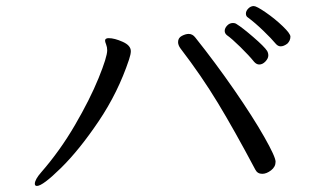

<svg xmlns="http://www.w3.org/2000/svg" viewBox="-20 -675 1040 634"><path d="M907 -522Q898 -522 891 -530Q877 -547 849.5 -573.5Q822 -600 799 -617Q792 -621 792 -630Q792 -639 800 -647Q808 -655 818 -655Q827 -655 857.5 -634Q888 -613 913.5 -588.5Q939 -564 939 -554Q939 -541 929 -531Q917 -522 907 -522ZM836 -462Q827 -462 819 -471Q803 -491 774 -519.5Q745 -548 729 -559Q722 -565 722 -573Q722 -582 730 -590.5Q738 -599 749 -599Q757 -599 762 -595Q780 -584 816.5 -552.5Q853 -521 862 -507Q866 -500 866 -492Q866 -482 856.5 -472Q847 -462 836 -462ZM846 -101Q830 -101 823 -115Q754 -245 699.5 -335Q645 -425 576 -515Q568 -526 568 -536Q568 -550 580.5 -556.5Q593 -563 603 -563Q616 -563 625 -551Q692 -467 753.5 -378Q815 -289 852.5 -223Q890 -157 890 -141Q890 -124 875 -112.5Q860 -101 846 -101ZM95 -68Q95 -82 116 -106Q178 -177 227.5 -262Q277 -347 305.5 -417Q334 -487 334 -509Q334 -519 330.5 -528Q327 -537 327 -540Q327 -543 328 -545Q331 -549 339 -549Q358 -549 385 -537Q412 -525 412 -506Q412 -496 406 -478Q370 -370 306 -275Q242 -180 181.5 -120.5Q121 -61 102 -61Q95 -61 95 -68Z"/></svg>

Font: Iansui
Style: Regular
Weight: 400
Designer: But Ko / Fontworks Inc.
Foundry: zi-hi.com / Fontworks Inc.
Version: Version 1.002